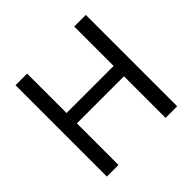

<svg xmlns="http://www.w3.org/2000/svg" viewBox="-178 -890 1064 1064"><g transform="rotate(-45 354.5 -358.0)"><path d="M541 -326H172V0H81V-716H172V-407H541V-716H632V0H541Z"/></g></svg>

Font: Almarai
Style: Regular
Weight: 400
Designer: Boutros International 2019
Foundry: Created by Boutros International 2019
Version: Version 1.10